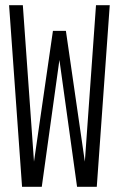

<svg xmlns="http://www.w3.org/2000/svg" viewBox="-20 -720 458 740"><path d="M65 0 15 -700H68L111 -97L184 -601H234L307 -97L350 -700H403L353 0H277L209 -489L141 0Z"/></svg>

Font: Karantina Light
Style: Regular
Weight: 300
Designer: Rony Koch
Foundry: Rony Koch
Version: Version 1.000; ttfautohint (v1.8.3)